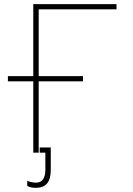

<svg xmlns="http://www.w3.org/2000/svg" viewBox="-20 -734 640 923"><path d="M140 0V-343H18V-368H140V-714H540V-689H166V-368H379V-343H166V0ZM153 169Q127 169 111 160V135Q119 139 130.5 141.5Q142 144 153 144Q198 144 198 81V0H171V-25H224V84Q224 169 153 169Z"/></svg>

Font: Noto Sans Mono Thin
Style: Regular
Weight: 100
Designer: Monotype Design Team
Foundry: Monotype Imaging Inc.
Version: Version 2.014